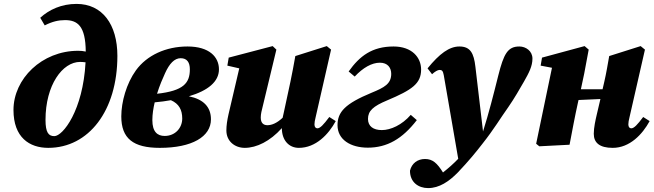

<svg xmlns="http://www.w3.org/2000/svg" viewBox="-20 -741 3346 983"><path d="M213 -127C213 -306 300 -424 390 -424C400 -424 409 -423 418 -422C405 -176 302 -44 258 -44C229 -44 213 -62 213 -127ZM227 16C434 16 581 -174 581 -455C581 -616 504 -721 372 -721C295 -721 232 -692 186 -650L209 -611C248 -631 280 -638 313 -638C377 -638 418 -608 419 -477C406 -480 393 -481 380 -481C194 -481 49 -337 49 -178C49 -37 131 16 227 16Z M825 -366C847 -415 873 -443 905 -443C938 -443 952 -421 952 -386C952 -316 920 -276 784 -261C797 -303 813 -340 825 -366ZM798 16C963 16 1060 -41 1060 -130C1060 -194 1021 -233 947 -248C1045 -277 1101 -323 1101 -386C1101 -449 1052 -503 940 -503C829 -503 732 -458 676 -381C627 -313 601 -219 601 -145C601 -32 662 16 798 16ZM760 -126C760 -156 765 -187 772 -217C802 -220 829 -223 855 -228C896 -210 913 -179 913 -134C913 -87 878 -45 823 -45C786 -45 760 -66 760 -126Z M1510 16C1597 16 1662 -53 1699 -121L1666 -142C1636 -102 1619 -84 1605 -84C1596 -84 1590 -91 1590 -104C1590 -114 1592 -125 1596 -141L1675 -487L1653 -505L1492 -454C1484 -409 1476 -366 1467 -323L1433 -165C1431 -156 1429 -147 1427 -138C1398 -111 1372 -100 1349 -100C1331 -100 1315 -109 1315 -139C1315 -158 1320 -176 1325 -196L1395 -487L1376 -505L1151 -446L1144 -405L1205 -391L1150 -156C1143 -125 1139 -98 1139 -73C1139 -18 1182 16 1233 16C1294 16 1363 -18 1423 -85C1423 -23 1459 16 1510 16Z M1863 15C1962 15 2040 -30 2114 -126L2083 -153C2038 -101 1980 -75 1935 -75C1892 -75 1864 -94 1864 -132C1864 -173 1890 -197 1962 -227C2090 -281 2136 -313 2136 -385C2136 -447 2089 -503 1995 -503C1885 -503 1821 -454 1765 -375L1796 -349C1839 -395 1884 -420 1925 -420C1965 -420 1983 -394 1983 -363C1983 -312 1948 -293 1882 -266C1747 -210 1708 -168 1708 -100C1708 -26 1775 15 1863 15Z M2079 133C2079 192 2122 222 2172 222C2229 222 2279 188 2324 142C2380 83 2416 39 2450 -5C2508 -78 2544 -139 2582 -192C2614 -238 2641 -286 2663 -324C2688 -368 2706 -402 2706 -441C2706 -480 2672 -503 2639 -503C2579 -503 2559 -465 2531 -354C2507 -258 2483 -163 2453 -68C2440 -179 2427 -288 2414 -399C2406 -469 2388 -503 2332 -503C2280 -503 2230 -466 2169 -391L2192 -361C2206 -374 2221 -383 2230 -383C2241 -383 2248 -380 2252 -356C2276 -214 2302 -71 2326 72C2302 97 2276 120 2248 142C2218 94 2195 73 2156 73C2118 73 2088 95 2079 133Z M3117 16C3204 16 3269 -53 3306 -121L3273 -142C3243 -102 3226 -84 3212 -84C3203 -84 3197 -91 3197 -104C3197 -114 3199 -125 3203 -141L3282 -487L3260 -505L3099 -454C3091 -409 3084 -366 3074 -323L3065 -284H2954L2971 -364L2994 -487L2973 -505L2755 -446L2748 -405L2806 -394L2725 -5L2741 8L2896 0C2910 -73 2923 -144 2939 -216L2942 -229L3054 -234L3035 -153C3029 -127 3020 -88 3020 -56C3020 -10 3050 16 3117 16Z"/></svg>

Font: Source Serif Pro Black
Style: Italic
Weight: 900
Italic angle: -12°
Designer: Frank Grießhammer
Foundry: Adobe Systems Incorporated
Version: Version 3.001;hotconv 1.0.111;makeotfexe 2.5.65597